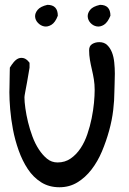

<svg xmlns="http://www.w3.org/2000/svg" viewBox="-20 -787 542 809"><path d="M19.5 -398.4Q19.5 -404.3 20 -419.4Q20.5 -434.6 20.5 -451.2Q20.5 -467.8 21 -481.9Q21.5 -496.1 21.5 -502Q28.3 -513.7 37.6 -524.9Q46.9 -536.1 57.1 -540.5Q67.4 -544.9 79.6 -542Q91.8 -539.1 104.5 -522.5V-514.6V-502Q103.5 -497.1 100.6 -479Q97.7 -460.9 93.8 -439.5Q89.8 -418 86.4 -399.9Q83 -381.8 83 -377Q83 -358.4 86.9 -330.6Q90.8 -302.7 98.1 -272.5Q105.5 -242.2 116.7 -211.9Q127.9 -181.6 143.6 -157.7Q159.2 -133.8 178.2 -118.2Q197.3 -102.5 222.7 -102.5Q253.9 -102.5 277.8 -119.1Q301.8 -135.7 319.3 -162.1Q336.9 -188.5 348.1 -221.7Q359.4 -254.9 366.2 -288.6Q373 -322.3 376 -353.5Q378.9 -384.8 378.9 -408.2Q378.9 -431.6 375.5 -452.6Q372.1 -473.6 367.2 -494.1Q362.3 -514.6 358.9 -534.7Q355.5 -554.7 355.5 -575.2Q355.5 -593.8 368.7 -601.6Q381.8 -609.4 398.4 -609.4Q418.9 -609.4 431.6 -597.2Q444.3 -585 451.7 -566.4Q459 -547.9 461.4 -523.9Q463.9 -500 463.9 -476.6Q463.9 -453.1 462.9 -432.1Q461.9 -411.1 461.9 -398.4Q461.9 -365.2 457 -323.2Q452.1 -281.2 439.9 -236.8Q427.7 -192.4 409.7 -149.4Q391.6 -106.4 365.7 -72.8Q339.8 -39.1 306.2 -18.6Q272.5 2 230.5 2Q186.5 2 153.3 -19Q120.1 -40 97.2 -74.7Q74.2 -109.4 58.6 -153.3Q43 -197.3 34.7 -241.2Q26.4 -285.2 22.9 -326.7Q19.5 -368.2 19.5 -398.4ZM179.7 -766.6Q223.6 -766.6 223.6 -720.7Q212.9 -692.4 196.8 -682.6Q180.7 -672.9 166 -675.8Q151.4 -678.7 140.1 -690.4Q128.9 -702.1 127.9 -716.8Q127 -731.4 138.7 -745.6Q150.4 -759.8 179.7 -766.6ZM401.4 -766.6Q445.3 -766.6 445.3 -720.7Q433.6 -692.4 418 -682.6Q402.3 -672.9 387.2 -675.8Q372.1 -678.7 361.3 -690.4Q350.6 -702.1 349.6 -716.8Q348.6 -731.4 359.9 -745.6Q371.1 -759.8 401.4 -766.6Z"/></svg>

Font: Gloria Hallelujah
Style: Regular
Weight: 400
Designer: Kimberly Geswein
Foundry: Kimberly Geswein
Version: Version 1.004 2010